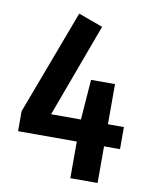

<svg xmlns="http://www.w3.org/2000/svg" viewBox="-79 -746 638 805"><g transform="rotate(10 240.0 -343.0)"><path d="M460 -250H392V-421H290L277 -250H150L297 -648L193 -686L26 -241V-156H276V0H392V-156H460Z"/></g></svg>

Font: Fira Sans Condensed Medium
Style: Regular
Weight: 500
Width: 3
Designer: Carrois Corporate & Edenspiekermann AG
Foundry: Carrois Corporate GbR & Edenspiekermann AG
Version: Version 4.202;PS 004.202;hotconv 1.0.88;makeotf.lib2.5.64775